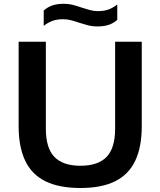

<svg xmlns="http://www.w3.org/2000/svg" viewBox="-20 -954 822 984"><path d="M392.5 9.5Q282 9.5 212 -25.5Q142 -60.5 108.8 -131Q75.5 -201.5 75.5 -307.5V-740H215V-294.5Q215 -195 258.8 -149.8Q302.5 -104.5 392.5 -104.5Q482.5 -104.5 526.2 -149.8Q570 -195 570 -294.5V-740H706.5V-307.5Q706.5 -201.5 673.5 -131Q640.5 -60.5 571 -25.5Q501.5 9.5 392.5 9.5ZM479 -818.5Q452.5 -818.5 429.2 -824.8Q406 -831 384.5 -838Q364.5 -845 344.5 -850.2Q324.5 -855.5 303 -855.5Q272.5 -855.5 249.5 -847.2Q226.5 -839 204 -821.5V-900Q223.5 -917.5 247.8 -926Q272 -934.5 306 -934.5Q333 -934.5 356 -928.2Q379 -922 400.5 -914.5Q421 -908 440.8 -902.5Q460.5 -897 482 -897Q513 -897 535.8 -905.2Q558.5 -913.5 581 -931V-852.5Q562 -835 537.5 -826.8Q513 -818.5 479 -818.5Z"/></svg>

Font: Encode Sans SC SemiExpanded SemiBold
Style: Regular
Weight: 600
Width: 6
Designer: Multiple Designers
Foundry: Impallari Type
Version: Version 3.002